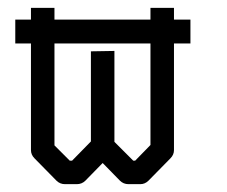

<svg xmlns="http://www.w3.org/2000/svg" viewBox="-20 -520 580 490"><path d="M272 -390V-158L320 -110H325L364 -150V-409H119V-149L158 -110H164L212 -159V-389ZM119 -470H364V-500H424V-470H466V-409H424V-137Q424 -125 415 -116L359 -59Q350 -50 338 -50H308Q295 -50 286 -59L242 -104L198 -59Q189 -50 176 -50H146Q133 -50 124 -59L68 -116Q59 -125 59 -137V-409H19V-470H59V-500H119Z"/></svg>

Font: IBM 3270
Style: Regular
Weight: 400
Monospace: yes
Version: Version 2.3.1